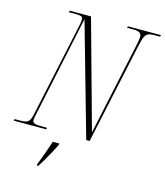

<svg xmlns="http://www.w3.org/2000/svg" viewBox="-150 -814 977 1136"><g transform="rotate(15 338.0 -246.5)"><path d="M-17 0 -15 -10H20Q52 -10 66 -19Q80 -28 88 -63L214 -651Q218 -672 218 -682Q218 -695 208.5 -699.5Q199 -704 180 -704H132L134 -714H265L448 -53L569 -619Q577 -657 577 -672Q577 -690 565 -697Q553 -704 529 -704H489L491 -714H693L691 -704H655Q633 -704 619.5 -698.5Q606 -693 597.5 -675Q589 -657 581 -619L448 0H427L232 -688L102 -75Q99 -61 97 -51Q95 -41 95 -34Q95 -10 140 -10H184L182 0ZM184 213Q197 180 212 138.5Q227 97 239 61H278L277 71Q267 92 252 119.5Q237 147 221 174.5Q205 202 192 221H183Z"/></g></svg>

Font: Noto Serif Display Condensed ExtraLight
Style: Italic
Weight: 200
Width: 3
Italic angle: -12°
Designer: Monotype Design Team
Foundry: Monotype Imaging Inc.
Version: Version 2.009